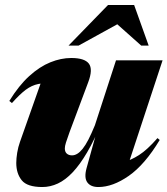

<svg xmlns="http://www.w3.org/2000/svg" viewBox="-20 -738 674 773"><path d="M328.5 -61 383 -257.5 389 -245Q360 -174.5 331 -125Q302 -75.5 272.8 -44.5Q243.5 -13.5 213 0.8Q182.5 15 150.5 15Q89.5 15 67.5 -12.2Q45.5 -39.5 45.5 -82Q45.5 -100 49.2 -123Q53 -146 60.5 -167L161.5 -453L198.5 -403Q160 -405 134 -399.8Q108 -394.5 84 -376.8Q60 -359 28 -323L17.5 -331.5Q56 -394 98 -432Q140 -470 182.8 -487.2Q225.5 -504.5 267 -504.5Q320.5 -504.5 337.8 -481.8Q355 -459 335 -406.5L260 -206Q250 -178.5 245.5 -164Q241 -149.5 241 -140.5Q241 -126.5 249 -119.5Q257 -112.5 270 -112.5Q280.5 -112.5 291 -118.8Q301.5 -125 312.8 -139Q324 -153 336 -176.2Q348 -199.5 362 -233.5L447 -495H634.5L485 -41.5L426.5 -79.5Q451.5 -80.5 479 -86.5Q506.5 -92.5 539.8 -113.8Q573 -135 614 -182L623 -174.5Q563 -75 498.5 -30Q434 15 376 15Q345 15 331.5 -3.8Q318 -22.5 328.5 -61ZM256 -554.5 415 -718H520L578.5 -554.5H548.5L430 -660H488L296.5 -554.5Z"/></svg>

Font: Newsreader 60pt ExtraBold
Style: Italic
Weight: 800
Italic angle: -17°
Designer: Hugues Gentile
Foundry: Production Type
Version: Version 1.003